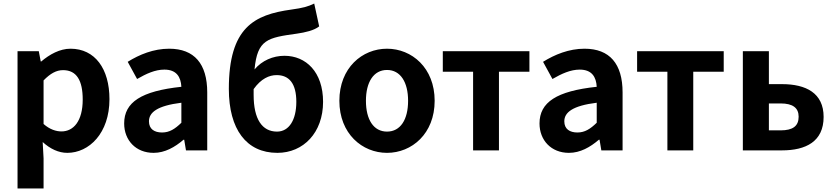

<svg xmlns="http://www.w3.org/2000/svg" viewBox="-20 -849 4713 1084"><path d="M79 215H226V45L221 -47C264 -8 311 14 360 14C483 14 598 -97 598 -289C598 -461 516 -574 378 -574C318 -574 260 -542 213 -502H210L199 -560H79ZM327 -107C297 -107 261 -118 226 -149V-395C264 -434 298 -453 336 -453C413 -453 447 -394 447 -287C447 -165 395 -107 327 -107Z M847 14C911 14 967 -18 1016 -60H1020L1030 0H1150V-327C1150 -489 1077 -574 935 -574C847 -574 767 -541 701 -500L754 -403C806 -433 856 -456 908 -456C977 -456 1001 -414 1004 -359C778 -335 681 -272 681 -152C681 -57 747 14 847 14ZM895 -101C852 -101 821 -120 821 -164C821 -214 867 -252 1004 -269V-156C968 -121 937 -101 895 -101Z M1412 -313C1412 -325 1412 -336 1412 -346C1454 -405 1500 -425 1542 -425C1612 -425 1653 -378 1653 -274C1653 -172 1612 -106 1544 -106C1460 -106 1412 -176 1412 -313ZM1546 14C1693 14 1804 -100 1804 -274C1804 -443 1707 -534 1586 -534C1521 -534 1459 -507 1417 -457C1433 -627 1491 -636 1656 -659C1704 -666 1753 -677 1782 -700L1754 -829C1719 -812 1691 -804 1625 -795C1415 -766 1272 -694 1272 -347C1272 -119 1371 14 1546 14Z M2165 14C2305 14 2434 -94 2434 -280C2434 -466 2305 -574 2165 -574C2025 -574 1896 -466 1896 -280C1896 -94 2025 14 2165 14ZM2165 -106C2089 -106 2046 -174 2046 -280C2046 -385 2089 -454 2165 -454C2241 -454 2284 -385 2284 -280C2284 -174 2241 -106 2165 -106Z M2651 0H2797V-444H2969V-560H2480V-444H2651Z M3192 14C3256 14 3312 -18 3361 -60H3365L3375 0H3495V-327C3495 -489 3422 -574 3280 -574C3192 -574 3112 -541 3046 -500L3099 -403C3151 -433 3201 -456 3253 -456C3322 -456 3346 -414 3349 -359C3123 -335 3026 -272 3026 -152C3026 -57 3092 14 3192 14ZM3240 -101C3197 -101 3166 -120 3166 -164C3166 -214 3212 -252 3349 -269V-156C3313 -121 3282 -101 3240 -101Z M3748 0H3894V-444H4066V-560H3577V-444H3748Z M4174 0H4395C4530 0 4630 -50 4630 -189C4630 -324 4530 -374 4395 -374H4321V-560H4174ZM4321 -113V-265H4387C4456 -265 4489 -240 4489 -190C4489 -137 4456 -113 4387 -113Z"/></svg>

Font: Source Han Sans JP
Style: Bold
Weight: 700
Designer: Ryoko NISHIZUKA 西塚涼子 (kana, bopomofo & ideographs); Paul D. Hunt (Latin, Greek & Cyrillic); Sandoll Communications 산돌커뮤니
Foundry: Adobe
Version: Version 2.002;hotconv 1.0.116;makeotfexe 2.5.65601